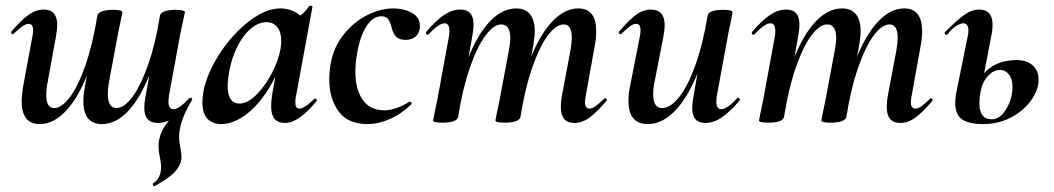

<svg xmlns="http://www.w3.org/2000/svg" viewBox="-20 -429 3755 684"><path d="M57 -69Q57 -87 62 -119L95 -297Q98 -312 98 -321Q98 -344 82 -344Q72 -344 59.5 -335Q47 -326 29 -309Q27 -307 26 -307Q23 -307 20.5 -310.5Q18 -314 21 -317Q55 -357 81.5 -376Q108 -395 136 -395Q184 -395 184 -339Q184 -324 179 -297L150 -138Q145 -114 145 -90Q145 -44 173 -44Q199 -44 228 -81.5Q257 -119 283.5 -194Q310 -269 327 -374L345 -373Q326 -253 292 -166Q258 -79 214 -33Q170 13 122 13Q57 13 57 -69ZM277 -68Q277 -93 282 -117L327 -374Q329 -383 343.5 -388.5Q358 -394 384 -394Q401 -394 408.5 -391.5Q416 -389 416 -386L412 -365Q402 -318 401 -312L368 -136Q364 -115 364 -95Q364 -44 395 -44Q422 -44 451.5 -83.5Q481 -123 507.5 -198Q534 -273 550 -374L567 -373Q549 -256 515 -168.5Q481 -81 437 -34Q393 13 343 13Q311 13 294 -7Q277 -27 277 -68ZM525 225Q540 214 545.5 203.5Q551 193 553 180Q554 176 554 167Q554 156 550 132Q545 112 545 92Q545 81 546 75Q550 49 562.5 27.5Q575 6 607 -29L604 -13Q574 9 542 9Q494 9 494 -45Q494 -59 497 -77L550 -374Q552 -383 566 -388.5Q580 -394 606 -394Q623 -394 631 -391.5Q639 -389 639 -386Q638 -379 632.5 -356Q627 -333 623 -312L582 -89Q580 -73 580 -68Q580 -40 598 -40Q618 -40 655 -80Q656 -81 658 -81Q662 -81 664 -77.5Q666 -74 663 -71Q618 4 618 59Q618 71 622 95Q628 125 626 139Q622 163 603 183.5Q584 204 531 234Q529 236 526 231Q523 226 525 225Z M701 -63Q701 -130 745.5 -209.5Q790 -289 855.5 -344Q921 -399 979 -399Q1013 -399 1042 -380Q1071 -361 1074 -324L1014 -357Q1031 -359 1049.5 -373Q1068 -387 1081 -407Q1083 -409 1085 -409Q1088 -409 1091 -407Q1094 -405 1093 -404L1035 -89Q1032 -76 1032 -66Q1032 -42 1046 -42Q1065 -42 1100 -77Q1101 -78 1103 -78Q1106 -78 1108 -74.5Q1110 -71 1108 -69Q1044 9 996 9Q970 9 958 -5.5Q946 -20 946 -51Q946 -68 949 -89L974 -229L995 -246Q972 -167 934 -108Q896 -49 852.5 -18Q809 13 768 13Q737 13 719 -6Q701 -25 701 -63ZM979 -253Q982 -270 982 -283Q982 -314 968 -332Q954 -350 929 -350Q901 -350 873.5 -327Q846 -304 825.5 -263Q805 -222 796 -172Q791 -140 791 -124Q791 -91 802 -75.5Q813 -60 832 -60Q862 -60 893.5 -91.5Q925 -123 948.5 -168.5Q972 -214 979 -253Z M1153 -147Q1153 -172 1158 -202Q1168 -260 1203.5 -305Q1239 -350 1287 -374.5Q1335 -399 1382 -399Q1419 -399 1447.5 -383Q1476 -367 1476 -337Q1476 -314 1462.5 -300.5Q1449 -287 1425 -287Q1401 -287 1390 -299.5Q1379 -312 1375 -332Q1370 -351 1362.5 -361Q1355 -371 1338 -371Q1308 -371 1285 -334.5Q1262 -298 1252 -237Q1246 -204 1246 -174Q1246 -111 1272 -73.5Q1298 -36 1350 -36Q1370 -36 1396 -45.5Q1422 -55 1438 -67H1439Q1442 -67 1445 -64Q1448 -61 1446 -58Q1410 -23 1369 -5Q1328 13 1289 13Q1219 13 1186 -32.5Q1153 -78 1153 -147Z M1978 -48Q1978 -68 1982 -89L2012 -248Q2017 -278 2017 -294Q2017 -342 1988 -342Q1962 -342 1933 -304.5Q1904 -267 1877.5 -192Q1851 -117 1834 -12L1816 -13Q1835 -133 1869.5 -220Q1904 -307 1948 -353Q1992 -399 2040 -399Q2104 -399 2104 -318Q2104 -291 2099 -267L2067 -89Q2064 -74 2064 -65Q2064 -42 2080 -42Q2090 -42 2101.5 -50.5Q2113 -59 2132 -77Q2134 -79 2136 -79Q2139 -79 2141 -75.5Q2143 -72 2140 -69Q2106 -29 2080 -10Q2054 9 2026 9Q1978 9 1978 -48ZM1523 0 1527 -21Q1537 -68 1538 -74L1579 -297Q1581 -306 1581 -319Q1581 -346 1564 -346Q1543 -346 1506 -306Q1505 -305 1503 -305Q1500 -305 1498 -308.5Q1496 -312 1498 -315Q1534 -357 1562.5 -376Q1591 -395 1620 -395Q1667 -395 1667 -342Q1667 -327 1664 -309L1612 -12Q1607 8 1556 8Q1523 8 1523 0ZM1745 0 1749 -21Q1759 -68 1760 -74L1793 -250Q1798 -278 1798 -293Q1798 -318 1789.5 -330Q1781 -342 1766 -342Q1739 -342 1709.5 -302.5Q1680 -263 1654 -188Q1628 -113 1612 -12L1594 -13Q1613 -131 1646.5 -218Q1680 -305 1724.5 -352Q1769 -399 1819 -399Q1851 -399 1868 -378.5Q1885 -358 1885 -317Q1885 -299 1880 -269L1834 -12Q1832 -3 1818 2.5Q1804 8 1778 8Q1745 8 1745 0Z M2219 -69Q2219 -95 2224 -119L2259 -297Q2262 -312 2262 -321Q2262 -344 2246 -344Q2236 -344 2224.5 -335.5Q2213 -327 2194 -309Q2192 -307 2190 -307Q2187 -307 2185 -310.5Q2183 -314 2186 -317Q2220 -357 2245.5 -376Q2271 -395 2299 -395Q2348 -395 2348 -338Q2348 -324 2343 -297L2312 -138Q2307 -116 2307 -93Q2307 -44 2339 -44Q2368 -44 2399 -82.5Q2430 -121 2457 -196Q2484 -271 2501 -374L2519 -373Q2500 -255 2465 -168Q2430 -81 2384.5 -34Q2339 13 2288 13Q2219 13 2219 -69ZM2446 -44Q2446 -59 2449 -77L2501 -374Q2506 -394 2557 -394Q2574 -394 2582 -391.5Q2590 -389 2590 -386L2586 -365Q2576 -318 2575 -312L2534 -89Q2532 -80 2532 -67Q2532 -40 2549 -40Q2570 -40 2607 -80Q2608 -81 2610 -81Q2613 -81 2615 -77.5Q2617 -74 2615 -71Q2579 -29 2550.5 -10Q2522 9 2493 9Q2446 9 2446 -44Z M3139 -48Q3139 -68 3143 -89L3173 -248Q3178 -278 3178 -294Q3178 -342 3149 -342Q3123 -342 3094 -304.5Q3065 -267 3038.5 -192Q3012 -117 2995 -12L2977 -13Q2996 -133 3030.5 -220Q3065 -307 3109 -353Q3153 -399 3201 -399Q3265 -399 3265 -318Q3265 -291 3260 -267L3228 -89Q3225 -74 3225 -65Q3225 -42 3241 -42Q3251 -42 3262.5 -50.5Q3274 -59 3293 -77Q3295 -79 3297 -79Q3300 -79 3302 -75.5Q3304 -72 3301 -69Q3267 -29 3241 -10Q3215 9 3187 9Q3139 9 3139 -48ZM2684 0 2688 -21Q2698 -68 2699 -74L2740 -297Q2742 -306 2742 -319Q2742 -346 2725 -346Q2704 -346 2667 -306Q2666 -305 2664 -305Q2661 -305 2659 -308.5Q2657 -312 2659 -315Q2695 -357 2723.5 -376Q2752 -395 2781 -395Q2828 -395 2828 -342Q2828 -327 2825 -309L2773 -12Q2768 8 2717 8Q2684 8 2684 0ZM2906 0 2910 -21Q2920 -68 2921 -74L2954 -250Q2959 -278 2959 -293Q2959 -318 2950.5 -330Q2942 -342 2927 -342Q2900 -342 2870.5 -302.5Q2841 -263 2815 -188Q2789 -113 2773 -12L2755 -13Q2774 -131 2807.5 -218Q2841 -305 2885.5 -352Q2930 -399 2980 -399Q3012 -399 3029 -378.5Q3046 -358 3046 -317Q3046 -299 3041 -269L2995 -12Q2993 -3 2979 2.5Q2965 8 2939 8Q2906 8 2906 0Z M3383 -63Q3383 -83 3389 -110L3427 -297Q3430 -311 3430 -320Q3430 -333 3425 -339.5Q3420 -346 3412 -346Q3401 -346 3385.5 -336Q3370 -326 3355 -306Q3354 -305 3352 -305Q3348 -305 3346 -308.5Q3344 -312 3347 -315Q3391 -359 3416.5 -377Q3442 -395 3468 -395Q3516 -395 3516 -341Q3516 -327 3513 -309L3473 -101Q3469 -81 3469 -61Q3469 -4 3513 -4Q3543 -4 3565 -41Q3587 -78 3587 -119Q3587 -148 3574 -164Q3561 -180 3542 -180Q3520 -180 3500 -159Q3480 -138 3473 -101L3457 -102Q3465 -155 3504 -185Q3543 -215 3602 -215Q3638 -215 3659 -196Q3680 -177 3680 -145Q3680 -135 3679 -130Q3673 -95 3646 -62Q3619 -29 3576.5 -8Q3534 13 3483 13Q3431 13 3407 -4Q3383 -21 3383 -63Z"/></svg>

Font: Cormorant Infant
Style: Bold Italic
Weight: 700
Italic angle: -10°
Designer: Christian Thalmann (Catharsis Fonts)
Foundry: Catharsis Fonts
Version: Version 4.000